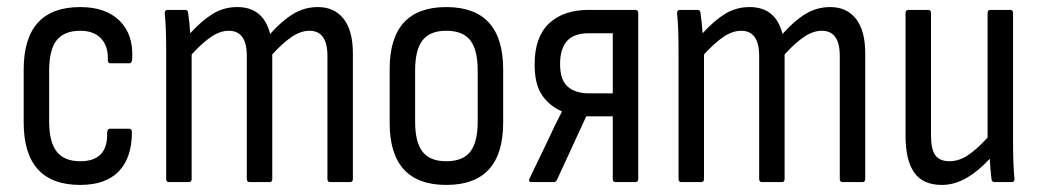

<svg xmlns="http://www.w3.org/2000/svg" viewBox="-20 -515 2942 543"><path d="M207 8Q47 8 47 -169V-318Q47 -495 207 -495Q279 -495 318 -456.5Q357 -418 354 -352Q354 -336 346 -336H292Q284 -336 285 -348Q286 -385 265.5 -406.5Q245 -428 207 -428Q162 -428 140.5 -401.5Q119 -375 119 -314V-172Q119 -113 140.5 -86Q162 -59 207 -59Q285 -59 283 -138Q283 -151 292 -151H345Q353 -151 353 -141Q353 -69 316 -30.5Q279 8 207 8Z M458 0Q450 0 450 -9V-366Q450 -442 446 -475Q445 -487 454 -487H504Q511 -487 512 -479Q514 -464 515.5 -450.5Q517 -437 518 -421Q551 -457 582 -476Q613 -495 651 -495Q725 -495 744 -419Q777 -456 809 -475.5Q841 -495 879 -495Q926 -495 952 -461.5Q978 -428 978 -364V-9Q978 0 970 0H914Q906 0 906 -9V-357Q906 -428 855 -428Q831 -428 805.5 -411Q780 -394 750 -361V-9Q750 0 742 0H686Q678 0 678 -9V-357Q678 -428 627 -428Q603 -428 577.5 -411Q552 -394 522 -361V-9Q522 0 514 0Z M1242 8Q1082 8 1082 -168V-319Q1082 -495 1242 -495Q1403 -495 1403 -319V-168Q1403 8 1242 8ZM1242 -59Q1289 -59 1310 -86Q1331 -113 1331 -171V-315Q1331 -374 1310 -401Q1289 -428 1242 -428Q1196 -428 1175 -401Q1154 -374 1154 -315V-171Q1154 -113 1175 -86Q1196 -59 1242 -59Z M1483 0Q1473 0 1478 -11L1531 -121Q1540 -141 1549.5 -160.5Q1559 -180 1569 -199V-200Q1533 -216 1512.5 -246.5Q1492 -277 1492 -333Q1492 -410 1532.5 -448.5Q1573 -487 1645 -487H1777Q1785 -487 1785 -478V-9Q1785 0 1777 0H1721Q1713 0 1713 -9V-186H1638L1555 -6Q1552 0 1546 0ZM1646 -251H1713V-421H1645Q1603 -421 1583.5 -399Q1564 -377 1564 -334Q1564 -289 1585.5 -270Q1607 -251 1646 -251Z M1907 0Q1899 0 1899 -9V-366Q1899 -442 1895 -475Q1894 -487 1903 -487H1953Q1960 -487 1961 -479Q1963 -464 1964.5 -450.5Q1966 -437 1967 -421Q2000 -457 2031 -476Q2062 -495 2100 -495Q2174 -495 2193 -419Q2226 -456 2258 -475.5Q2290 -495 2328 -495Q2375 -495 2401 -461.5Q2427 -428 2427 -364V-9Q2427 0 2419 0H2363Q2355 0 2355 -9V-357Q2355 -428 2304 -428Q2280 -428 2254.5 -411Q2229 -394 2199 -361V-9Q2199 0 2191 0H2135Q2127 0 2127 -9V-357Q2127 -428 2076 -428Q2052 -428 2026.5 -411Q2001 -394 1971 -361V-9Q1971 0 1963 0Z M2644 8Q2590 8 2565.5 -27Q2541 -62 2541 -131V-478Q2541 -487 2549 -487H2605Q2613 -487 2613 -478V-133Q2613 -92 2625.5 -75.5Q2638 -59 2665 -59Q2692 -59 2717.5 -76Q2743 -93 2773 -126V-478Q2773 -487 2781 -487H2837Q2845 -487 2845 -478V-121Q2845 -83 2846 -56Q2847 -29 2849 -11Q2850 0 2841 0H2793Q2785 0 2784 -9Q2781 -35 2779 -66Q2747 -31 2713 -11.5Q2679 8 2644 8Z"/></svg>

Font: Sofia Sans Cond
Style: Regular
Weight: 400
Width: 3
Designer: Botio Nikoltchev, Ani Petrova
Foundry: lettersoup
Version: Version 4.100; ttfautohint (v1.8.3)